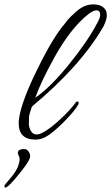

<svg xmlns="http://www.w3.org/2000/svg" viewBox="-56 -612 505 872"><path d="M387 -510Q399 -532 399 -544Q399 -565 382 -565Q368 -565 347 -549Q267 -487 192 -353Q132 -245 104 -168Q173 -215 258.5 -321Q344 -427 387 -510ZM89 -128Q77 -94 76 -82.5Q75 -71 75 -51.5Q75 -32 85 -16Q102 11 142 -12Q172 -28 218 -70.5Q264 -113 289 -148Q291 -151 295 -151Q304 -151 300 -138Q285 -111 244.5 -69Q204 -27 171 -2.5Q138 22 105 22Q29 22 29 -52Q29 -55 29 -58Q33 -128 100 -269.5Q167 -411 221 -483L252 -522Q263 -535 284 -554Q324 -592 366.5 -592Q409 -592 424 -566Q429 -557 429 -540Q429 -523 414 -492Q311 -313 89 -128ZM81 97Q81 116 38 169Q-18 240 -32 240Q-36 240 -36 231Q-36 229 -8 196.5Q20 164 28.5 136.5Q37 109 30 97Q13 65 55 65Q66 65 73.5 76Q81 87 81 97Z"/></svg>

Font: Allura
Style: Regular
Weight: 400
Designer: Robert E. Leuschke
Foundry: Robert E. Leuschke
Version: Version 1.004